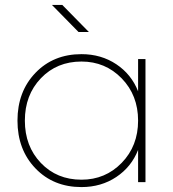

<svg xmlns="http://www.w3.org/2000/svg" viewBox="-20 -740 702 780"><path d="M541 -369V-500H571V0H541V-131Q514 -62 452.5 -21Q391 20 311 20Q197 20 124 -56Q51 -132 51 -250Q51 -368 124 -444Q197 -520 311 -520Q391 -520 452.5 -479Q514 -438 541 -369ZM311 -10Q408 -10 474.5 -78.5Q541 -147 541 -250Q541 -353 474.5 -421.5Q408 -490 311 -490Q211 -490 146 -422Q81 -354 81 -250Q81 -146 146 -78Q211 -10 311 -10ZM191 -720H233L341 -610H299Z"/></svg>

Font: Metropolitano Thin
Style: Regular
Weight: 250
Designer: Fonts by Alex Slobzheninov & Chris M. Simpson / Changes by Cristiano Sobral
Foundry: Fonts by Alex Slobzheninov & Chris M. Simpson / Changes by Cristiano Sobral
Version: Version 1.00;August 30, 2020;FontCreator 13.0.0.2681 64-bit